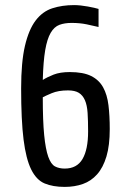

<svg xmlns="http://www.w3.org/2000/svg" viewBox="-20 -727 510 754"><path d="M411 -220Q411 -156 398 -112.5Q385 -69 361.5 -42.5Q338 -16 305.5 -4.5Q273 7 234 7Q188 7 155.5 -6.5Q123 -20 102.5 -61.5Q82 -103 72.5 -179Q63 -255 63 -380Q63 -483 78 -547Q93 -611 120 -646.5Q147 -682 185.5 -694.5Q224 -707 271 -707Q283 -707 297 -705.5Q311 -704 324.5 -701.5Q338 -699 349.5 -696.5Q361 -694 367 -692V-621Q347 -626 320 -631.5Q293 -637 261 -637Q234 -637 213.5 -629.5Q193 -622 179 -598Q165 -574 157.5 -530Q150 -486 148 -413Q165 -424 190.5 -434Q216 -444 254 -444Q307 -444 338 -428.5Q369 -413 385 -384Q401 -355 406 -313.5Q411 -272 411 -220ZM247 -372Q209 -372 183 -361Q157 -350 148 -345Q148 -252 153.5 -196.5Q159 -141 169.5 -111.5Q180 -82 196 -73.5Q212 -65 234 -65Q282 -65 304 -102.5Q326 -140 326 -211Q326 -253 324 -283.5Q322 -314 313.5 -333.5Q305 -353 289.5 -362.5Q274 -372 247 -372Z"/></svg>

Font: Share
Style: Regular
Weight: 400
Designer: Ralph du Carrois
Version: Version 1.001